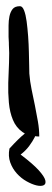

<svg xmlns="http://www.w3.org/2000/svg" viewBox="-20 -439 168 623"><path d="M10.7 43Q41 9.8 59.6 -4.9Q60.5 -5.9 60.5 -5.9Q56.6 -7.8 52.7 -10.7Q32.2 -25.4 22 -49.8Q11.7 -74.2 8.8 -106Q5.9 -137.7 6.8 -170.4Q7.8 -203.1 9.3 -235.8Q10.7 -268.6 8.8 -294.9V-299.8Q8.8 -304.7 8.3 -309.6Q7.8 -314.5 7.8 -319.3V-329.1Q7.8 -340.8 7.8 -356.4Q7.8 -372.1 10.7 -386.2Q13.7 -400.4 21 -409.7Q28.3 -418.9 44.9 -418.9Q52.7 -418.9 58.1 -405.3Q63.5 -391.6 66.4 -369.6Q69.3 -347.7 71.3 -321.3Q73.2 -294.9 73.7 -270.5Q74.2 -246.1 74.7 -226.6Q75.2 -207 75.2 -200.2Q77.1 -174.8 82.5 -148.9Q87.9 -123 93.3 -96.7Q98.6 -70.3 103 -44.9Q107.4 -19.5 107.4 3.9Q100.6 3.9 93.8 2.9L92.8 5.9Q85.9 19.5 74.7 34.7Q63.5 49.8 46.9 62.5Q86.9 92.8 105.5 113.3Q124 133.8 127 146Q129.9 158.2 121.6 162.1Q113.3 166 98.6 162.6Q84 159.2 66.4 149.4Q48.8 139.6 34.7 124Q20.5 108.4 13.2 87.9Q5.9 67.4 10.7 43Z"/></svg>

Font: Swanky and Moo Moo
Style: Regular
Weight: 400
Designer: Kimberly Geswein
Foundry: Kimberly Geswein
Version: Version 1.002 2001